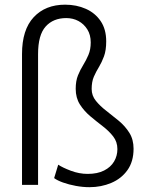

<svg xmlns="http://www.w3.org/2000/svg" viewBox="-20 -775 628 805"><path d="M139.6 0H72.3V-548.3Q72.3 -650.4 121.3 -702.9Q170.4 -755.4 252.9 -755.4Q300.8 -755.4 339.8 -738Q378.9 -720.7 402.1 -686.5Q425.3 -652.3 425.3 -601.6Q425.3 -564 416 -538.8Q406.7 -513.7 394.8 -494.1Q382.8 -474.6 373.5 -453.4Q364.3 -432.1 364.3 -401.9Q364.3 -374 382.1 -352.1Q399.9 -330.1 426 -310.1Q452.1 -290 478.5 -268.1Q504.9 -246.1 522.5 -218Q540 -189.9 540 -151.4Q540 -97.7 514.4 -61.8Q488.8 -25.9 446.5 -8.1Q404.3 9.8 355 9.8Q327.6 9.8 298.1 4.4Q268.6 -1 244.1 -9.8Q219.7 -18.6 207 -28.3L224.1 -84.5Q242.2 -72.3 277.1 -59.1Q312 -45.9 347.7 -45.9Q388.7 -45.9 416.5 -60.1Q444.3 -74.2 458.3 -97.9Q472.2 -121.6 472.2 -149.9Q472.2 -180.2 454.6 -202.9Q437 -225.6 410.9 -245.6Q384.8 -265.6 358.6 -287.6Q332.5 -309.6 314.9 -337.2Q297.4 -364.7 297.4 -402.8Q297.4 -435.5 306.9 -459Q316.4 -482.4 328.9 -502.4Q341.3 -522.5 350.8 -544.9Q360.4 -567.4 360.4 -597.2Q360.4 -628.9 346.2 -651.6Q332 -674.3 309.1 -686.8Q286.1 -699.2 257.8 -699.2Q203.1 -699.2 171.4 -663.8Q139.6 -628.4 139.6 -548.3Z"/></svg>

Font: Heebo Light
Style: Regular
Weight: 300
Designer: Oded Ezer
Foundry: Ezer Type House
Version: Version 3.100